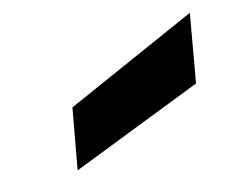

<svg xmlns="http://www.w3.org/2000/svg" viewBox="-49 -895 444 364"><g transform="rotate(-15 173.5 -713.5)"><path d="M85.5 -714.2 346.9 -829.8 323.6 -697.4 64.1 -596.3Z"/></g></svg>

Font: Poppins Variable
Style: Italic
Weight: 100
Italic angle: -10°
Designer: Jonny Pinhorn
Foundry: Indian Type Foundry
Version: Version 6.000